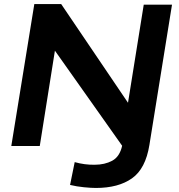

<svg xmlns="http://www.w3.org/2000/svg" viewBox="-20 -723 885 951"><path d="M36 0 150 -703H283L614 -214L692 -700H832L720 -5Q701 113 633.5 160.5Q566 208 455 208Q432 208 396 204.5Q360 201 327 193L350 80Q400 94 449 93Q499 93 536 73Q573 53 585 -1L252 -472L177 0Z"/></svg>

Font: Georama Extended SemiBold
Style: Italic
Weight: 600
Width: 7
Italic angle: -9°
Designer: Jean-Baptiste Levee
Foundry: Production Type
Version: Version 1.000